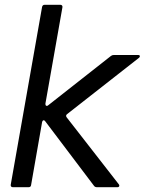

<svg xmlns="http://www.w3.org/2000/svg" viewBox="-20 -783 605 803"><path d="M110 -9Q109 0 99 0H34Q29 0 26.5 -3Q24 -6 25 -11L156 -754Q158 -763 167 -763H232Q237 -763 239.5 -760Q242 -757 241 -752L170 -350V-347Q170 -342 174 -340.5Q178 -339 182 -343L444 -549Q449 -553 456 -553H557Q565 -553 565 -548Q565 -544 561 -541L261 -306Q253 -300 259 -292L477 -12Q479 -10 479 -6Q479 -4 477 -2Q475 0 471 0H386Q377 0 373 -6L169 -276Q166 -280 163 -280Q158 -280 156 -272Z"/></svg>

Font: Open Sauce Two
Style: Italic
Weight: 400
Italic angle: -10°
Designer: Alfredo Marco Pradil
Foundry: Creative Sauce Fz LLC
Version: Version 1.477